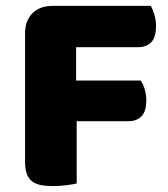

<svg xmlns="http://www.w3.org/2000/svg" viewBox="-20 -626 571 651"><path d="M491 -606Q498 -595 503.5 -576.5Q509 -558 509 -538Q509 -499 492.5 -482.5Q476 -466 448 -466H238V-353H457Q465 -342 470.5 -324Q476 -306 476 -286Q476 -248 459.5 -231.5Q443 -215 415 -215H240V-4Q229 -1 205.5 2Q182 5 159 5Q136 5 118.5 1.5Q101 -2 89 -11Q77 -20 71 -36Q65 -52 65 -78V-513Q65 -556 90 -581Q115 -606 158 -606Z"/></svg>

Font: Baloo Bhai
Style: Regular
Weight: 400
Designer: Supriya Tembe, Noopur Datye and Ek Type
Foundry: Ek Type
Version: Version 1.443;PS 1.000;hotconv 16.6.51;makeotf.lib2.5.65220;